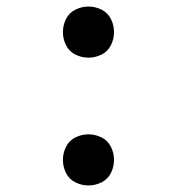

<svg xmlns="http://www.w3.org/2000/svg" viewBox="-20 -558 540 586"><path d="M250 8Q229 8 210 -1.5Q191 -11 181.5 -30Q172 -49 172 -70Q172 -91 181.5 -110Q191 -129 210 -138.5Q229 -148 250 -148Q271 -148 290 -138.5Q309 -129 318.5 -110Q328 -91 328 -70Q328 -49 318.5 -30Q309 -11 290 -1.5Q271 8 250 8ZM250 -382Q229 -382 210 -391.5Q191 -401 181.5 -420Q172 -439 172 -460Q172 -481 181.5 -500Q191 -519 210 -528.5Q229 -538 250 -538Q271 -538 290 -528.5Q309 -519 318.5 -500Q328 -481 328 -460Q328 -439 318.5 -420Q309 -401 290 -391.5Q271 -382 250 -382Z"/></svg>

Font: Iosevka SS08
Style: Regular
Weight: 400
Monospace: yes
Designer: Belleve Invis
Foundry: Belleve Invis
Version: 2.1.0; ttfautohint (v1.8.2)